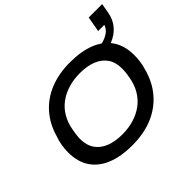

<svg xmlns="http://www.w3.org/2000/svg" viewBox="-184 -1069 1325 1325"><g transform="rotate(-45 478.5 -406.5)"><path d="M416 12Q306 12 228 -19.5Q150 -51 108.5 -113Q67 -175 67 -266Q67 -302 72.5 -335Q78 -368 89 -397Q115 -492 173.5 -559.5Q232 -627 318.5 -662.5Q405 -698 515 -698Q626 -698 704 -666.5Q782 -635 823.5 -573Q865 -511 865 -420Q865 -388 861 -358Q857 -328 848 -300Q823 -202 764 -132Q705 -62 617 -25Q529 12 416 12ZM419 -90Q481 -90 533.5 -106Q586 -122 627 -152.5Q668 -183 695 -229Q722 -275 732 -335Q734 -349 736 -360.5Q738 -372 738.5 -381Q739 -390 739.5 -397.5Q740 -405 740 -413Q740 -475 712 -515.5Q684 -556 633 -576.5Q582 -597 512 -597Q450 -597 397.5 -581Q345 -565 304 -534.5Q263 -504 236.5 -458.5Q210 -413 200 -353Q197 -338 195.5 -326.5Q194 -315 193 -306Q192 -297 191.5 -289.5Q191 -282 191 -275Q191 -213 219 -172Q247 -131 298.5 -110.5Q350 -90 419 -90ZM688 -570 698 -626Q765 -629 809.5 -651.5Q854 -674 866 -713H806L826 -825H957L945 -756Q935 -698 902 -658Q869 -618 815 -595.5Q761 -573 688 -570Z"/></g></svg>

Font: Archivo SemiExpanded Medium
Style: Italic
Weight: 500
Width: 6
Italic angle: -10°
Designer: Hector Gatti
Foundry: Omnibus-Type
Version: Version 2.001